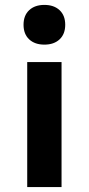

<svg xmlns="http://www.w3.org/2000/svg" viewBox="-20 -763 362 783"><path d="M91 0V-510H231V0ZM161 -581Q122 -581 99 -602.5Q76 -624 76 -662Q76 -700 99 -721.5Q122 -743 161 -743Q200 -743 223 -721.5Q246 -700 246 -662Q246 -624 223 -602.5Q200 -581 161 -581Z"/></svg>

Font: M PLUS 2
Style: Bold
Weight: 700
Designer: Coji Morishita
Foundry: UNDERFOREST DESIGN
Version: Version 1.001